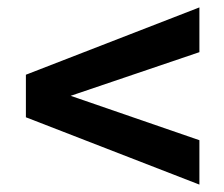

<svg xmlns="http://www.w3.org/2000/svg" viewBox="-20 -600 605 519"><path d="M519 -221V-101L50 -283V-398L519 -580V-459L171 -341Z"/></svg>

Font: Hind Vadodara SemiBold
Style: Regular
Weight: 600
Designer: Hitesh Malaviya
Foundry: Indian Type Foundry
Version: Version 1.001;PS 1.0;hotconv 1.0.86;makeotf.lib2.5.63406; tt